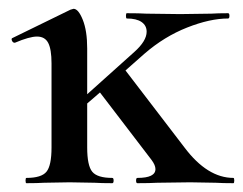

<svg xmlns="http://www.w3.org/2000/svg" viewBox="-20 -416 552 436"><path d="M510 0Q485 0 470 -1L412 -2L337 -1Q320 0 292 0Q289 0 289 -6Q289 -12 292 -12Q333 -12 333 -32Q333 -41 324 -53L207 -206L178 -181V-81Q178 -40 189.5 -26Q201 -12 235 -12Q238 -12 238 -6Q238 0 235 0Q210 0 195 -1L138 -2L80 -1Q65 0 40 0Q38 0 38 -6Q38 -12 40 -12Q74 -12 85.5 -26Q97 -40 97 -81V-272Q97 -304 89.5 -318.5Q82 -333 64 -333Q47 -333 14 -319H13Q9 -319 7 -324Q5 -329 9 -330L140 -394Q146 -396 147 -396Q158 -396 168 -371Q178 -346 178 -306V-202L285 -298Q313 -323 313 -344Q313 -358 301.5 -366Q290 -374 268 -374Q266 -374 266 -380Q266 -386 268 -386Q297 -386 312 -385L389 -384L460 -385Q474 -386 498 -386Q501 -386 501 -380Q501 -374 498 -374Q457 -374 405 -353.5Q353 -333 308 -294L265 -256L399 -81Q451 -12 510 -12Q512 -12 512 -6Q512 0 510 0Z"/></svg>

Font: Cormorant Garamond SemiBold
Style: Regular
Weight: 600
Designer: Christian Thalmann (Catharsis Fonts)
Version: Version 3.000